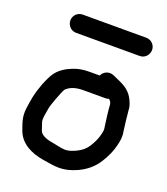

<svg xmlns="http://www.w3.org/2000/svg" viewBox="-130 -760 767 881"><g transform="rotate(20 254.0 -320.0)"><path d="M291.2 -433H242C196.5 -433 169.5 -423.7 138.4 -408.2C92.5 -383.1 78.5 -357.9 56.7 -304.2C36.5 -251.3 33.1 -223.7 26.2 -175.3C20.6 -130.5 34.4 -102.6 44.4 -72.7C65.6 -16.1 120.6 8.8 176.9 18.7C239.8 28.6 277.5 39.4 346.3 8.3C384.9 -9.2 415.9 -35.5 437.2 -69.7C456.1 -99.9 469.6 -129.9 476.3 -157.9C483.2 -184.3 486.2 -207 481.5 -228.1C479.9 -237.4 470 -320.1 470 -329C470 -344.1 464.7 -358.9 457.7 -374C440.3 -411.8 413.1 -428.3 377 -443.9L350.2 -455.8C326.3 -466.4 300.3 -454.2 291.2 -433ZM368 -347C375.3 -340.7 379.5 -334.6 381 -325.1C381.6 -303.6 391.7 -226.6 394.3 -210.9C395 -207 395.2 -199.4 389.7 -179C385.7 -161.3 376.9 -141.2 361.9 -117.3C349.9 -98.3 333 -83.7 309.1 -72.7C260.7 -50.6 252.8 -58.2 192.2 -69.6C156.4 -75.1 133.9 -88.1 128.6 -103.4C122.7 -119.6 118.8 -131.4 115.3 -143.1C111.6 -162.2 117.1 -179.2 121.8 -210.6C123.7 -226.3 152.9 -303.8 161.2 -315.9C176.4 -332.1 202.6 -344 242 -344H352C357.6 -344 360.6 -344.3 368 -347ZM122 -580H433C459 -580 477 -602 477 -625C477 -649.3 457.3 -669 433 -669H122C97.7 -669 78 -649.3 78 -625C78 -602 96 -580 122 -580Z"/></g></svg>

Font: Just Breathe
Style: Bd
Weight: 400
Foundry: Cannot Into Space Fonts
Version: Version 0.72